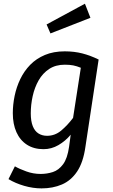

<svg xmlns="http://www.w3.org/2000/svg" viewBox="-20 -822 620 1058"><path d="M337 -539.1Q389 -539.1 433.7 -527.6Q478.4 -516.1 523.5 -494L450.6 -12.4Q438.6 72.7 405.1 122.8Q371.6 172.9 321.4 194.5Q271.3 216.1 209 216.1Q162 216.1 113.4 202.1Q64.8 188 26.7 165L62 94.5Q86.2 108.6 124.7 122.5Q163.1 136.5 204 136.5Q238.9 136.5 271.3 126Q303.7 115.5 327.7 83.1Q351.6 50.7 360.6 -13.1L369.6 -79.8Q340.6 -44.9 302.1 -22.5Q263.7 0 219.7 0Q166.6 0 128.6 -24.5Q90.6 -49 70.6 -93.6Q50.6 -138.1 50.6 -198.1Q50.6 -245.1 60.6 -293.6Q70.6 -342.1 91.7 -386.1Q112.7 -430.1 146.2 -464.6Q179.8 -499.1 227.3 -519.1Q274.9 -539.1 337 -539.1ZM336.9 -465.5Q287.1 -465.5 251.2 -442.1Q215.3 -418.6 192.9 -379.2Q170.5 -339.7 160.1 -292.4Q149.6 -245 149.6 -197.2Q149.6 -154.3 160.6 -126.9Q171.5 -99.5 191.9 -86.6Q212.3 -73.7 239.2 -73.7Q283 -73.7 317.3 -102.6Q351.7 -131.4 382.6 -172.3L425.4 -448.6Q403.6 -457.6 383.7 -461.6Q363.8 -465.5 336.9 -465.5ZM236.7 -687.2 448 -801.5 478.3 -723.9 258 -637.8Z"/></svg>

Font: Fira Sans Variable
Style: Italic
Weight: 397
Italic angle: -8°
Designer: Carrois Corporate & Edenspiekermann AG
Foundry: Carrois Corporate GbR & Edenspiekermann AG
Version: Version 4.202